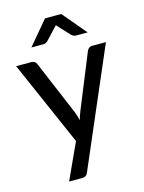

<svg xmlns="http://www.w3.org/2000/svg" viewBox="-131 -794 779 1041"><g transform="rotate(-15 259.0 -274.0)"><path d="M196.5 170.5H124L217 -32L8.5 -508H93.5Q115.5 -508 123 -488.5L252 -182.5Q260.5 -159.5 266 -136Q273 -160 282 -183L406.5 -488.5Q416 -508 434.5 -508H512.5L230.5 147.5Q226.5 158.5 218.8 164.5Q211 170.5 196.5 170.5ZM430.5 -584.5H365Q353 -584.5 341 -594.5Q277.5 -662 274 -667Q270 -662 206 -594.5Q194.5 -584.5 182.5 -584.5H114.5L227 -718H318Z"/></g></svg>

Font: Verano Sans Medium
Style: Regular
Weight: 500
Designer: Lukasz Dziedzic with Adam Twardoch and Botio Nikoltchev
Foundry: tyPoland Lukasz Dziedzic
Version: Version 3.001;December 28, 2019;FontCreator 12.0.0.2547 64-b